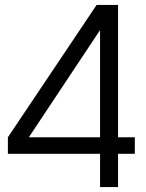

<svg xmlns="http://www.w3.org/2000/svg" viewBox="-20 -759 594 779"><path d="M12 -135H386V0H459V-135H527V-202H459V-739H372L12 -202ZM97 -202 386 -637V-202Z"/></svg>

Font: Involve
Style: Regular
Weight: 400
Designer: Stefan Peev
Foundry: Context Ltd.
Version: Version 1.001